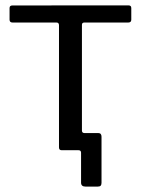

<svg xmlns="http://www.w3.org/2000/svg" viewBox="-20 -550 516 703"><path d="M293.1 133.2Q276.8 133.2 276.8 118.7V9.2Q276.8 0 267.3 0H222.2V-62.8H280V-72Q280 -62.8 289.5 -62.8H340Q351.7 -62.8 351.7 -49.2V119.1Q351.7 126.3 348.8 129.7Q345.8 133.2 337.8 133.2ZM449.5 -467.5H288.7Q280 -467.5 280 -458.8V-9.6Q280 0 269.6 0H205.6Q196 0 196 -10.4V-457.5Q196 -467.5 186.8 -467.5H26Q15 -467.5 15 -477.9V-520.4Q15 -530 25.4 -530L450.3 -530.3Q460.7 -530.3 460.7 -520.7V-477.9Q460.7 -467.5 449.5 -467.5Z"/></svg>

Font: Libre Franklin Thin
Style: Regular
Weight: 100
Designer: Pablo Impallari, Rodrigo Fuenzalida, Nhung Nguyen
Foundry: Impallari Type
Version: Version 3.000